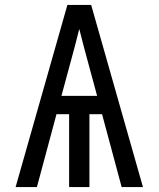

<svg xmlns="http://www.w3.org/2000/svg" viewBox="-20 -755 640 775"><path d="M43 0 252 -735H348L557 0H471L392 -294H341V0H259V-294H208L129 0ZM228 -368H372L339 -490Q329 -527 319 -564Q309 -601 300 -638Q291 -601 281 -564Q271 -527 261 -490Z"/></svg>

Font: Nova
Style: Regular
Weight: 400
Monospace: yes
Designer: Belleve Invis
Foundry: Belleve Invis
Version: Version 24.1.4; ttfautohint (v1.8.4)